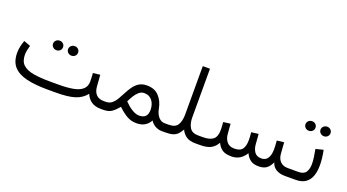

<svg xmlns="http://www.w3.org/2000/svg" viewBox="-52 -1177 3068 1700"><g transform="rotate(20 1482.0 -327.0)"><path d="M464.8 -398.9Q464.8 -417.5 478.8 -430.7Q492.7 -443.8 512.2 -443.8Q532.2 -443.8 545.7 -430.9Q559.1 -418 559.1 -398.9Q559.1 -379.9 545.7 -366.9Q532.2 -354 512.2 -354Q492.7 -354 478.8 -367.2Q464.8 -380.4 464.8 -398.9ZM323.2 -398.9Q323.2 -417.5 336.9 -430.7Q350.6 -443.8 370.6 -443.8Q390.6 -443.8 404.1 -430.9Q417.5 -418 417.5 -398.9Q417.5 -379.9 404.1 -366.9Q390.6 -354 370.6 -354Q350.6 -354 336.9 -367.2Q323.2 -380.4 323.2 -398.9ZM743.7 -274.9 810.5 -282.7 818.4 -174.8Q821.8 -127.4 846.7 -100.8Q871.6 -74.2 918.9 -74.2H935.5V0H918.9Q864.7 0 829.8 -22.9Q794.9 -45.9 775.9 -90.8Q737.3 -41 673.3 -20.5Q609.4 0 495.6 0H414.1Q298.3 0 217.5 -19.3Q136.7 -38.6 94.5 -85.4Q52.2 -132.3 52.2 -214.8Q52.2 -246.1 58.8 -275.6Q65.4 -305.2 76.2 -333.5L138.7 -310.1Q132.3 -289.1 127.4 -266.4Q122.6 -243.7 122.6 -222.7Q122.6 -159.7 157.2 -127.9Q191.9 -96.2 257.3 -85.2Q322.8 -74.2 414.1 -74.2H495.6Q573.7 -74.2 630.1 -84.7Q686.5 -95.2 717 -122.1Q747.6 -148.9 747.6 -197.8Q747.6 -216.3 746.3 -236.6Q745.1 -256.8 743.7 -274.9Z M939.9 0H916V-74.2H938Q971.7 -74.2 994.6 -93Q1017.6 -111.8 1035.2 -141.6Q1052.7 -171.4 1069.8 -204.8Q1086.9 -238.3 1107.9 -268.1Q1128.9 -297.9 1158.9 -316.7Q1189 -335.4 1232.9 -335.4Q1306.2 -335.4 1347.4 -290.3Q1388.7 -245.1 1400.9 -177.2Q1409.2 -131.3 1434.1 -102.8Q1459 -74.2 1491.7 -74.2H1508.8V0H1491.7Q1460 0 1430.7 -16.1Q1401.4 -32.2 1384.3 -60.5Q1366.2 -27.3 1335.4 -8.1Q1304.7 11.2 1256.8 11.2Q1204.6 11.2 1163.1 -13.7Q1121.6 -38.6 1080.1 -78.6Q1050.8 -43 1021.2 -21.5Q991.7 0 939.9 0ZM1233.4 -263.7Q1205.6 -263.7 1183.8 -245.1Q1162.1 -226.6 1145.3 -198.7Q1128.4 -170.9 1115.2 -143.1Q1148.9 -107.9 1182.6 -86.4Q1223.1 -60.5 1255.9 -60.5Q1335.4 -60.5 1335.4 -140.6Q1335.4 -193.8 1308.6 -228.8Q1281.7 -263.7 1233.4 -263.7Z M1637.2 -206.1V-665H1705.1V-205.1Q1705.1 -149.4 1727.8 -111.8Q1750.5 -74.2 1807.6 -74.2H1826.7V0H1808.1Q1753.4 0 1722.2 -22Q1690.9 -43.9 1673.8 -80.1Q1658.7 -53.2 1641.6 -35.4Q1624.5 -17.6 1598.4 -8.8Q1572.3 0 1529.3 0H1489.3V-74.2H1528.8Q1592.8 -74.2 1614.7 -110.6Q1636.7 -147 1637.2 -206.1Z M2403.3 0Q2353.5 0 2325.2 -21.7Q2296.9 -43.5 2281.2 -79.1Q2233.9 0 2147.5 0Q2090.3 0 2060.1 -21.2Q2029.8 -42.5 2013.2 -80.1Q1991.2 -40 1955.3 -20Q1919.4 0 1852.1 0H1807.1V-74.2H1853Q1918.5 -74.2 1949.5 -99.6Q1980.5 -125 1980.5 -189.5Q1980.5 -202.1 1979.5 -218.5Q1978.5 -234.9 1976.1 -261.7L2043 -270L2050.3 -175.8Q2053.7 -132.3 2077.6 -103.3Q2101.6 -74.2 2148.4 -74.2Q2203.6 -74.2 2224.1 -104.2Q2244.6 -134.3 2244.6 -189.5Q2244.6 -202.1 2243.7 -218.5Q2242.7 -234.9 2240.2 -261.7L2307.1 -270L2314.5 -175.8Q2317.4 -133.8 2337.6 -104Q2357.9 -74.2 2402.8 -74.2Q2443.8 -74.2 2463.1 -105.2Q2482.4 -136.2 2482.4 -189.5Q2482.4 -206.5 2481.4 -224.4Q2480.5 -242.2 2478 -270L2544.9 -277.8L2552.2 -175.8Q2555.2 -127.9 2581.3 -101.1Q2607.4 -74.2 2652.3 -74.2H2670.9V0H2653.3Q2603 0 2569.3 -20.3Q2535.6 -40.5 2523.4 -80.6Q2505.9 -42 2479.2 -21Q2452.6 0 2403.3 0Z M2809.1 -493.2Q2809.1 -511.7 2823 -524.9Q2836.9 -538.1 2856.4 -538.1Q2876.5 -538.1 2889.9 -525.1Q2903.3 -512.2 2903.3 -493.2Q2903.3 -474.1 2889.9 -461.2Q2876.5 -448.2 2856.4 -448.2Q2836.9 -448.2 2823 -461.4Q2809.1 -474.6 2809.1 -493.2ZM2667.5 -493.2Q2667.5 -511.7 2681.2 -524.9Q2694.8 -538.1 2714.8 -538.1Q2734.9 -538.1 2748.3 -525.1Q2761.7 -512.2 2761.7 -493.2Q2761.7 -474.1 2748.3 -461.2Q2734.9 -448.2 2714.8 -448.2Q2694.8 -448.2 2681.2 -461.4Q2667.5 -474.6 2667.5 -493.2ZM2651.4 -74.2H2751.5Q2803.7 -74.2 2823 -104Q2842.3 -133.8 2842.3 -181.6Q2842.3 -211.4 2836.9 -246.8Q2831.5 -282.2 2825.2 -316.9L2896 -335Q2912.1 -258.8 2912.1 -193.8Q2912.1 -136.7 2896.7 -93Q2881.3 -49.3 2846.2 -24.7Q2811 0 2752.4 0H2651.4Z"/></g></svg>

Font: Vazirmatn RD UI Light
Style: Regular
Weight: 300
Designer: Saber Rastikerdar
Foundry: Saber Rastikerdar
Version: Version 33.003